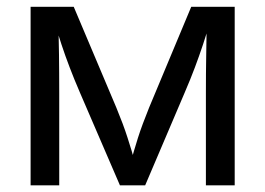

<svg xmlns="http://www.w3.org/2000/svg" viewBox="-20 -556 796 576"><path d="M71.8 0V-535.6H201.2L329.1 -232.9Q339.4 -208 347.7 -185.8Q356 -163.6 362.5 -143.3Q369.1 -123 375 -103.3Q380.9 -83.5 386.2 -63.5H370.6Q376 -83 381.6 -102.3Q387.2 -121.6 393.8 -142.3Q400.4 -163.1 408.7 -185.3Q417 -207.5 427.2 -232.9L553.7 -535.6H684.1V0H597.7V-276.9Q597.7 -307.1 597.9 -334.5Q598.1 -361.8 598.6 -388.2Q599.1 -414.6 599.4 -441.2Q599.6 -467.8 600.1 -495.6H611.8Q600.1 -456.1 588.9 -422.1Q577.6 -388.2 564.7 -353.8Q551.8 -319.3 533.7 -277.3L415.5 0H339.8L220.2 -277.3Q202.1 -319.3 189 -353.8Q175.8 -388.2 164.6 -422.1Q153.3 -456.1 141.1 -495.6H154.8Q155.3 -470.7 156 -444.8Q156.7 -418.9 157 -391.8Q157.2 -364.7 157.5 -336.2Q157.7 -307.6 157.7 -276.9V0Z"/></svg>

Font: Inter 20pt
Style: Regular
Weight: 400
Version: Version 4.001;git-66647c0bb